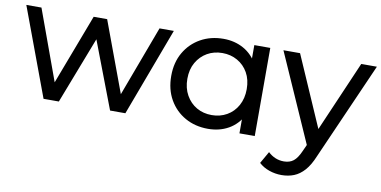

<svg xmlns="http://www.w3.org/2000/svg" viewBox="-71 -736 2256 1137"><g transform="rotate(10 1057.0 -167.5)"><path d="M203 0 6 -530H97L272 -50H229L411 -530H492L670 -50H628L807 -530H893L695 0H603L436 -438H464L295 0Z M1192 6Q1115 6 1054.5 -28Q994 -62 959 -123Q924 -184 924 -265Q924 -346 959 -406.5Q994 -467 1054.5 -501Q1115 -535 1192 -535Q1259 -535 1313 -505Q1367 -475 1399.5 -415Q1432 -355 1432 -265Q1432 -175 1400.5 -115Q1369 -55 1315 -24.5Q1261 6 1192 6ZM1200 -78Q1250 -78 1290.5 -101Q1331 -124 1354.5 -166.5Q1378 -209 1378 -265Q1378 -322 1354.5 -363.5Q1331 -405 1290.5 -428Q1250 -451 1200 -451Q1149 -451 1109 -428Q1069 -405 1045 -363.5Q1021 -322 1021 -265Q1021 -209 1045 -166.5Q1069 -124 1109 -101Q1149 -78 1200 -78ZM1381 0V-143L1387 -266L1377 -389V-530H1473V0Z M1668 200Q1630 200 1594 187.5Q1558 175 1532 151L1573 79Q1593 98 1617 108Q1641 118 1668 118Q1703 118 1726 100Q1749 82 1769 36L1802 -37L1812 -49L2020 -530H2114L1857 53Q1834 109 1805.5 141Q1777 173 1743 186.5Q1709 200 1668 200ZM1794 17 1552 -530H1652L1858 -58Z"/></g></svg>

Font: MOST Montserrat Medium
Style: Regular
Weight: 500
Designer: Julieta Ulanovsky
Foundry: Julieta Ulanovsky
Version: Version 8.000;March 11, 2024;FontCreator 15.0.0.2926 64-bit